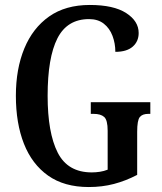

<svg xmlns="http://www.w3.org/2000/svg" viewBox="-20 -744 652 774"><path d="M338 10Q239 10 174 -36Q109 -82 76.5 -164.5Q44 -247 44 -358Q44 -466 78 -548.5Q112 -631 178 -677.5Q244 -724 342 -724Q438 -724 488.5 -691.5Q539 -659 539 -611Q539 -577 515 -556Q491 -535 445 -535Q445 -569 433.5 -599.5Q422 -630 398.5 -648.5Q375 -667 339 -667Q251 -667 211.5 -589.5Q172 -512 172 -358Q172 -209 212.5 -129Q253 -49 350 -49Q366 -49 382.5 -51.5Q399 -54 414 -60V-217Q414 -260 400 -272.5Q386 -285 357 -285H346V-332H586V-285H578Q554 -285 543.5 -272Q533 -259 533 -213V-39Q487 -15 439.5 -2.5Q392 10 338 10Z"/></svg>

Font: Noto Serif ExtraCondensed SemiBold
Style: Regular
Weight: 600
Width: 2
Designer: Monotype Design Team
Foundry: Monotype Imaging Inc.
Version: Version 2.015; ttfautohint (v1.8.4.7-5d5b)